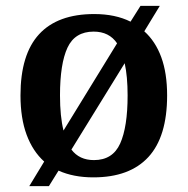

<svg xmlns="http://www.w3.org/2000/svg" viewBox="-20 -596 641 656"><path d="M131 -44Q92 -79 71 -135.5Q50 -192 50 -270Q50 -410 113.5 -479Q177 -548 302 -548Q374 -548 426 -522L460 -576H526L473 -489Q511 -455 531 -400.5Q551 -346 551 -270Q551 -129 487 -59.5Q423 10 299 10Q231 10 180 -13L147 40H80ZM301 -49Q365 -49 390.5 -105.5Q416 -162 416 -270Q416 -335 406 -380L224 -85Q251 -49 301 -49ZM380 -448Q353 -488 300 -488Q236 -488 210.5 -433Q185 -378 185 -270Q185 -234 188 -204Q191 -174 197 -150Z"/></svg>

Font: Noto Serif Khojki SemiBold
Style: Regular
Weight: 600
Version: Version 2.003